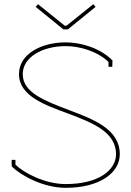

<svg xmlns="http://www.w3.org/2000/svg" viewBox="-20 -891 629 920"><path d="M54 -102V-125H36V-95L38 -92C77 -53 184 9 295 9C458 9 554 -63 554 -152C554 -273 426 -320 312 -363C191 -409 89 -448 89 -536C89 -617 183 -670 295 -670C363 -670 447 -645 500 -594V-571H518L519 -602L516 -604C458 -662 366 -688 295 -688C179 -688 71 -633 71 -536C71 -430 198 -387 306 -347C427 -302 536 -257 536 -152C536 -77 454 -9 295 -9C193 -9 93 -64 54 -102ZM427 -871 299 -768H290L162 -871L151 -858L284 -750H305L438 -858Z"/></svg>

Font: Rawengulk
Style: Light
Weight: 300
Version: Version 0.9